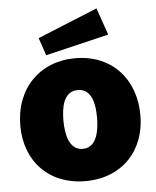

<svg xmlns="http://www.w3.org/2000/svg" viewBox="-53 -780 681 836"><g transform="rotate(-5 287.5 -362.5)"><path d="M400 -735 138 -628 164 -551 441 -617ZM287 10C448 10 550 -101 550 -255C550 -412 450 -527 288 -527C134 -527 25 -418 25 -255C25 -100 127 10 287 10ZM288 -131C225 -131 214 -207 214 -262C214 -318 225 -388 288 -388C350 -388 361 -318 361 -262C361 -207 350 -131 288 -131Z"/></g></svg>

Font: United Sans Black
Style: Regular
Weight: 900
Designer: Pablo Impallari, Rodrigo Fuenzalida (Modified by Dan O. Williams)
Version: Version 1.000;PS 001.000;hotconv 1.0.88;makeotf.lib2.5.64775